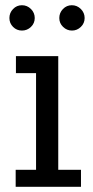

<svg xmlns="http://www.w3.org/2000/svg" viewBox="-20 -715 355 735"><path d="M41 -435V-500H203V-65H290V0H40V-65H118V-435ZM30 -612Q16 -626 16 -646Q16 -666 30 -680.5Q44 -695 64 -695Q84 -695 98.5 -680.5Q113 -666 113 -646Q113 -626 98.5 -612Q84 -598 64 -598Q44 -598 30 -612ZM221.5 -612Q207 -626 207 -646Q207 -666 221 -680.5Q235 -695 255 -695Q275 -695 289.5 -680.5Q304 -666 304 -646Q304 -626 289.5 -612Q275 -598 255.5 -598Q236 -598 221.5 -612Z"/></svg>

Font: Cherry Swash
Style: Regular
Weight: 400
Designer: Kasatkina Nataliya
Foundry: Nataliya Kasatkina
Version: Version 1.001